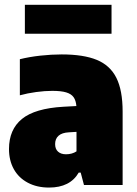

<svg xmlns="http://www.w3.org/2000/svg" viewBox="-20 -792 586 822"><path d="M505 -314V0H339.5L325.5 -53H317Q280 11 190 11Q138 11 99 -9.8Q60 -30.5 39.2 -67.8Q18.5 -105 18.5 -154Q18.5 -237.5 74 -282.8Q129.5 -328 251.5 -335L307 -338Q305 -362 295 -376Q285 -390 263.2 -396.5Q241.5 -403 204 -403Q172 -403 135 -398Q98 -393 65 -384V-538.5Q105 -548.5 152.8 -553.8Q200.5 -559 244 -559Q338 -559 394.8 -535.5Q451.5 -512 478.2 -458.8Q505 -405.5 505 -314ZM307.5 -144V-227.5L275 -225.5Q245.5 -224 230.8 -211Q216 -198 216 -175Q216 -154 228.5 -142.8Q241 -131.5 262.5 -131.5Q288.5 -131.5 307.5 -144ZM86.5 -647.5V-771.5H457.5V-647.5Z"/></svg>

Font: Encode Sans SemiCondensed Black
Style: Regular
Weight: 900
Width: 4
Designer: Multiple Designers
Foundry: Impallari Type
Version: Version 2.000